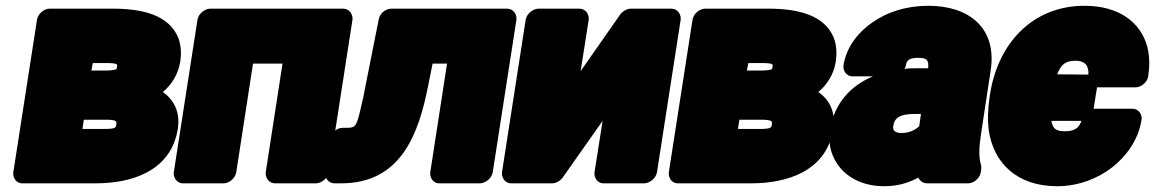

<svg xmlns="http://www.w3.org/2000/svg" viewBox="-20 -596 3994 664"><path d="M603 -381C608 -411 606 -439 597 -464C565 -545 470 -566 372 -566H151C135 -566 112 -551 108 -528L26 0C24 16 34 38 57 38H312C433 38 572 -3 595 -151C604 -210 580 -252 543 -278C572 -301 596 -338 603 -381ZM382 -165C381 -156 382 -150 341 -150H265L270 -182H346C386 -182 384 -175 382 -165ZM384 -362C384 -359 383 -357 383 -357C382 -356 369 -352 346 -352H296L301 -378H343C392 -378 386 -373 384 -362Z M1073 38C1089 38 1113 23 1117 0L1199 -528C1201 -544 1190 -566 1167 -566H707C691 -566 667 -551 663 -528L581 0C579 16 590 38 613 38H754C770 38 793 23 797 0L855 -376H957L899 0C897 16 908 38 931 38Z M1766 -528C1768 -544 1757 -566 1734 -566H1333C1314 -566 1294 -550 1290 -530L1245 -304C1239 -270 1233 -243 1227 -219C1213 -159 1209 -154 1180 -154H1165C1143 -154 1125 -135 1122 -115L1106 1C1103 19 1115 38 1137 38H1160C1367 38 1428 -133 1461 -301L1476 -376H1526L1468 0C1466 16 1476 38 1499 38H1640C1656 38 1680 23 1684 0Z M2161 -566C2149 -566 2134 -558 2125 -546L1988 -350L2016 -528C2018 -544 2007 -566 1984 -566H1842C1826 -566 1802 -551 1798 -528L1716 0C1714 16 1725 38 1748 38H1890C1902 38 1917 30 1926 18L2064 -178L2036 0C2034 16 2044 38 2067 38H2208C2224 38 2248 23 2252 0L2334 -528C2336 -544 2325 -566 2302 -566Z M2870 -381C2875 -411 2873 -439 2864 -464C2832 -545 2737 -566 2639 -566H2418C2402 -566 2379 -551 2375 -528L2293 0C2291 16 2301 38 2324 38H2579C2700 38 2839 -3 2862 -151C2871 -210 2847 -252 2810 -278C2839 -301 2863 -338 2870 -381ZM2649 -165C2648 -156 2649 -150 2608 -150H2532L2537 -182H2613C2653 -182 2651 -175 2649 -165ZM2651 -362C2651 -359 2650 -357 2650 -357C2649 -356 2636 -352 2613 -352H2563L2568 -378H2610C2659 -378 2653 -373 2651 -362Z M3108 -358C3110 -362 3112 -366 3113 -370C3115 -386 3123 -396 3155 -396C3187 -396 3192 -388 3190 -360H3165C3146 -360 3126 -360 3108 -358ZM3191 -576C3115 -576 3048 -555 2995 -517C2952 -487 2908 -438 2897 -370C2895 -354 2905 -332 2928 -332H2999C2924 -301 2865 -240 2851 -148C2847 -119 2848 -93 2856 -69C2879 0 2944 48 3038 48C3083 48 3122 37 3156 18C3160 29 3172 38 3186 38H3329C3345 38 3368 23 3372 0L3373 -8C3374 -13 3374 -19 3373 -24C3365 -50 3365 -82 3372 -128L3406 -352C3429 -500 3330 -576 3191 -576ZM3069 -159C3073 -188 3090 -202 3145 -202H3165L3159 -160C3147 -147 3125 -136 3097 -136C3073 -136 3067 -147 3069 -159Z M3744 -338 3636 -339C3650 -373 3664 -386 3700 -386C3732 -386 3746 -369 3744 -338ZM3404 -271 3402 -257C3396 -217 3395 -178 3400 -142C3417 -34 3495 48 3636 48C3710 48 3777 21 3826 -17C3871 -52 3917 -109 3928 -183C3930 -199 3919 -220 3896 -220H3764H3762L3774 -294H3908C3924 -294 3947 -309 3951 -332C3956 -367 3956 -401 3948 -433C3925 -521 3847 -576 3731 -576C3549 -576 3431 -444 3404 -271ZM3720 -178C3712 -155 3698 -142 3663 -142C3629 -142 3621 -153 3616 -178H3719Z"/></svg>

Font: Asimov Print
Style: EIt
Weight: 500
Designer: Google
Version: Version 2.000980; 2014